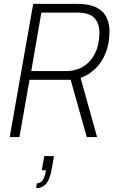

<svg xmlns="http://www.w3.org/2000/svg" viewBox="-20 -706 599 989"><path d="M30 0 151 -686H378Q439 -686 475.5 -668Q512 -650 528 -617.5Q544 -585 544 -544Q544 -483 524.5 -434Q505 -385 471.5 -352.5Q438 -320 395 -305L480 0H427L344 -295H132L80 0ZM141 -340H319Q373 -340 411 -364.5Q449 -389 470.5 -433.5Q492 -478 492 -538Q492 -586 466 -613.5Q440 -641 378 -641H193ZM166 263 170 238Q189 238 200 222Q211 206 217 171H195L208 98H258L247 161Q241 197 230.5 219.5Q220 242 204 252.5Q188 263 166 263Z"/></svg>

Font: Archivo Condensed Thin
Style: Italic
Weight: 250
Width: 3
Italic angle: -10°
Designer: Hector Gatti
Foundry: Omnibus-Type
Version: Version 2.001